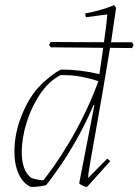

<svg xmlns="http://www.w3.org/2000/svg" viewBox="-20 -732 548 759"><path d="M102 7Q71 -7 54 -44Q37 -81 37 -133Q37 -194 58 -255Q79 -316 111 -361Q131 -388 155 -409.5Q179 -431 198.5 -444Q218 -457 225 -457Q296 -457 373 -439Q381 -496 388 -543L181 -545L174 -554L180 -566Q227 -566 281 -565.5Q335 -565 391 -565Q397 -608 400.5 -637Q404 -666 404 -675L320 -664Q317 -669 317 -679Q337 -682 370.5 -691Q404 -700 431 -712L439 -701Q434 -668 429 -634Q424 -600 419 -565Q461 -565 502 -565L508 -554L502 -542L415 -543Q400 -451 385 -364Q370 -277 357 -205Q344 -133 336 -86Q328 -39 328 -28L404 -105L416 -95L324 7Q318 7 308 2.5Q298 -2 293 -7L353 -316L350 -317Q322 -251 287.5 -189Q253 -127 219.5 -78Q186 -29 162 0Q149 3 134.5 5Q120 7 102 7ZM151 -19Q166 -37 193 -75Q220 -113 251.5 -165.5Q283 -218 313.5 -280.5Q344 -343 369 -411Q340 -421 302 -428.5Q264 -436 219 -435Q174 -412 139.5 -361.5Q105 -311 85.5 -249Q66 -187 66 -128Q66 -97 74.5 -71Q83 -45 102 -30Q109 -26 123.5 -23Q138 -20 151 -19Z"/></svg>

Font: Labrada ExtraLight
Style: Italic
Weight: 200
Italic angle: -7°
Designer: Mercedes Jáuregui
Foundry: Omnibus-Type Team
Version: Version 1.000; ttfautohint (v1.8.4.7-5d5b)